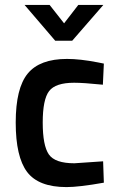

<svg xmlns="http://www.w3.org/2000/svg" viewBox="-20 -751 482 782"><path d="M253 -511Q306 -511 378 -497L403 -492L399 -406Q320 -414 282 -414Q206 -414 180 -380Q154 -346 154 -252Q154 -158 179 -122Q204 -86 283 -86L400 -94L403 -7Q302 11 251 11Q137 11 90.5 -50.5Q44 -112 44 -252Q44 -392 93 -451.5Q142 -511 253 -511ZM205 -585 80 -731H182L241 -656L299 -731H401L274 -585Z"/></svg>

Font: TitilliumWeb-SemiBold
Style: SemiBold
Weight: 600
Version: Version 1.001;PS 57.000;hotconv 1.0.70;makeotf.lib2.5.55311